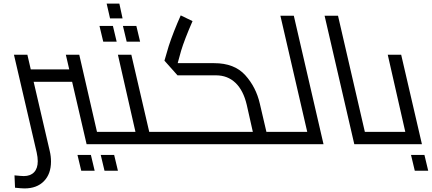

<svg xmlns="http://www.w3.org/2000/svg" viewBox="-20 -806 2413 1073"><path d="M662 -15Q662 0 647 0H464L383 -349H168L258 38Q265 67 265 97Q265 166 225.5 206.5Q186 247 117 247Q100 247 64 243L61 174Q101 178 113 178Q150 178 170.5 156.5Q191 135 191 95Q191 73 185 46L58 -500H133L152 -418H367L348 -500H423L522 -69H631Q647 -69 654.5 -49.5Q662 -30 662 -15ZM413 60H488L509 148H434ZM543 60H618L639 148H564Z M714 -500 830 0H647Q632 0 624.5 -19Q617 -38 617 -53Q617 -69 631 -69H737L639 -500ZM952 -15Q952 0 937 0H830L814 -69H921Q937 -69 944.5 -49.5Q952 -30 952 -15ZM576 -786H647L665 -703H595ZM536 -661H611L632 -573H557ZM667 -661H742L763 -573H688Z M1432 -227 1485 0H937Q922 0 914.5 -19Q907 -38 907 -53Q907 -69 921 -69H1393L1359 -220Q1340 -301 1296 -343Q1252 -385 1187 -385H972L899 -467L923 -549Q949 -628 990 -720L1056 -688Q1011 -585 992 -522L973 -453H1177Q1290 -453 1350.5 -386Q1411 -319 1432 -227ZM1608 -15Q1608 0 1593 0H1485L1469 -69H1577Q1592 -69 1600 -49Q1608 -29 1608 -15Z M1788 0H1593Q1578 0 1570.5 -19Q1563 -38 1563 -53Q1563 -69 1577 -69H1697L1547 -718H1622Z M2170 -15Q2170 0 2155 0H1960L1794 -718H1869L2019 -69H2139Q2154 -69 2162 -49Q2170 -29 2170 -15Z M2338 0H2155Q2140 0 2132.5 -19Q2125 -38 2125 -53Q2125 -69 2139 -69H2245L2147 -500H2222ZM2277 60H2352L2373 148H2298Z"/></svg>

Font: Cairo
Style: Italic
Weight: 400
Italic angle: -13°
Designer: Mohamed Gaber, Accademia di Belle Arti di Urbino and others
Foundry: Kief Type Foundry, Accademia di Belle Arti di Urbino and others
Version: Version 3.011